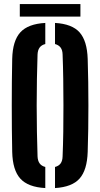

<svg xmlns="http://www.w3.org/2000/svg" viewBox="-20 -922 495 950"><path d="M204.1 8.5Q119 4 80.7 -38.1Q42.5 -80.1 40.4 -170.5Q39.2 -226.3 38.7 -284Q38.2 -341.7 38.2 -400.3Q38.2 -458.9 38.7 -516.6Q39.2 -574.3 40.4 -630.2Q42.5 -720.3 80.7 -762.1Q119 -804 204.1 -808.5V-704.1Q185.4 -699.5 176.1 -686.7Q166.8 -674 165.8 -652.7Q163.8 -595.7 162.7 -531.6Q161.5 -467.6 161.5 -401Q161.5 -334.4 162.7 -270.1Q163.9 -205.7 165.8 -147.9Q166.8 -126.4 176.1 -113.5Q185.4 -100.6 204.1 -95.9ZM252.2 8.5V-95.9Q270.8 -100.6 280 -113.5Q289.2 -126.4 289.7 -147.9Q292.1 -205.7 293.1 -270.1Q294 -334.4 293.9 -401Q293.9 -467.6 292.9 -531.6Q292 -595.7 289.7 -652.7Q289.2 -674 279.9 -686.6Q270.5 -699.3 252.2 -704.1V-808.5Q336.8 -803.7 373.9 -761.7Q411.1 -719.7 413.9 -630.2Q415.7 -573.6 416.6 -515.8Q417.4 -458 417.4 -399.7Q417.4 -341.4 416.6 -283.8Q415.7 -226.3 413.9 -170.5Q411.1 -80.7 373.9 -38.7Q336.8 3.4 252.2 8.5ZM78 -901.9H377.9V-840H78Z"/></svg>

Font: Big Shoulders Stencil Thin
Style: Regular
Weight: 100
Designer: Patric King
Foundry: XO Type Co
Version: Version 2.001